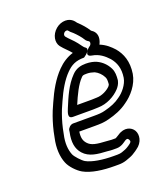

<svg xmlns="http://www.w3.org/2000/svg" viewBox="-143 -844 850 984"><g transform="rotate(-20 282.0 -352.5)"><path d="M198.1 -269 306.1 -269C316.9 -269 326.7 -269.4 335.4 -270C382.2 -270.5 427.5 -294.6 455.7 -324.9C464.3 -334.5 473.2 -347.2 476.9 -363.5L477.3 -365C477.5 -366.1 477.8 -367.7 477.8 -368.5C479.7 -389.7 480.7 -412.4 469.8 -433.3C456.9 -458.8 436.4 -479.5 409.2 -492.1C395.5 -498.4 374.9 -503 352.1 -503C325.7 -503 298.9 -497.5 276.1 -473.7C233.9 -431 209.9 -372.4 188.6 -321.4C180 -299.8 165.8 -269 198.1 -269ZM317.6 -319 238.5 -319C258.4 -366.4 282.6 -417.1 309.3 -443.8C316.5 -451 316.5 -453 340.6 -453C354.5 -453 366.8 -449.9 380.3 -445.5C398.4 -436.8 413.9 -421.4 423.1 -403C428.1 -393.8 428.5 -382.9 426.9 -363.2C426.3 -361.1 424 -356.7 420.9 -353.1C406 -337.3 374.9 -320 345.9 -320C337.6 -320 328.9 -319 317.6 -319ZM128.6 -232C136.2 -265.3 146.1 -296.1 157.7 -325.4L174.2 -362.9C197.2 -414.9 223.9 -461.6 256 -493.9C282.8 -521.2 308.3 -535 354.5 -535C354.5 -535 404.8 -566.4 376.6 -582.4C371.3 -585.4 361 -601.1 350.6 -614.7C334.7 -635.4 312.8 -653.4 301.1 -668.7C292.6 -679.7 304.1 -696 317.2 -696C327.9 -696 323.2 -689.2 346.1 -672.3C362 -657.1 379.4 -637.6 389.1 -621.2C391.5 -617 395.3 -612.1 399.6 -609.6C409.5 -604.1 410.4 -601.7 410.4 -596.6C410.5 -588 404.9 -581.3 397.5 -577.4C397.5 -577.4 351.3 -538.6 395.8 -531.3C433.8 -525.1 459.3 -504.1 481.2 -480.4C504.7 -452.1 517.8 -418.3 510.1 -368.2C504.3 -333.3 474.6 -298.3 449.6 -281.7C449 -281.3 448.2 -280.7 447.8 -280.4C425.3 -263.3 397 -251.8 362.4 -243.1C342.6 -237.6 326.3 -237 298.7 -237H186.7C171.6 -237 158.4 -222.7 155.9 -212C155.2 -208.6 154.8 -205.1 154.5 -201.5C143.4 -150.2 149.4 -112.3 174.7 -83.9C204.9 -49.9 250.4 -45.9 302.9 -43.1C315.9 -41.6 323.6 -41 331.5 -41H353.5C379.9 -41 400.4 -59.1 406.5 -63C416.3 -69.2 422.7 -70.3 428.3 -60.3C433.9 -50.2 429.5 -44.7 421.5 -38.8L412.1 -32C403.9 -26.3 396.6 -22.5 390.7 -20L370.1 -12.4C363.1 -10.2 355.6 -9 346.1 -9H324.1C265.8 -9 208.4 -17.8 177.3 -35.4C162.6 -43.7 132.5 -76.4 127 -90.4C115.5 -118.3 111.9 -155.7 122.6 -202C124.9 -212 126.3 -222 128.6 -232ZM201.9 -187H287.2C315 -187 336.2 -187.2 364.8 -194.9C401.9 -204.4 439.4 -218.2 472.3 -242.9C509.6 -268.4 551.5 -315.3 560.8 -371.8C570.7 -436.5 552.5 -482.6 523.2 -517.6C504.4 -538 484.1 -557.1 451.3 -570.6C456.5 -579.5 461.9 -594.9 461.8 -608.4C461.5 -630.6 449.6 -643.6 435.6 -652.4L434.5 -653.8C421.8 -674.9 402 -696.5 384.9 -712.7C384.3 -713.3 383.3 -714.1 382.4 -714.7C379.8 -716.5 366.7 -746 328.7 -746C311.1 -746 292.4 -739.2 277.1 -726.3C245 -699.3 238.8 -657.7 257.5 -633.3C273.8 -612.2 295.9 -594.5 308.6 -577.3C276.1 -567.8 246.9 -548.4 223.1 -524.1C181.6 -482.3 152 -428.2 127.7 -373.2L110.7 -334.6C97.1 -300.5 87 -268.5 78.6 -232C76.2 -221.7 74.2 -211.9 72.4 -201.2C60.3 -147.7 63.8 -99.4 78.6 -63.6C89.1 -36.8 120.1 -4.5 144.7 9.4C186.6 33.1 249.9 41 312.5 41H334.5C349.1 41 362.3 39.2 376.9 34.4L399.2 26.2C411.9 21.6 423.7 14.5 435.9 6L445.1 -0.7C483.5 -26.5 488.1 -68 474.3 -91.9C460.7 -115.4 425.3 -130.2 385.1 -102.6C372.9 -94.7 365.6 -91 365 -91H343C338.9 -91 328.8 -92.4 317.8 -93C262.9 -95.9 235.2 -100.3 216.6 -121.2C202.5 -137 197.3 -154.4 201.9 -187Z"/></g></svg>

Font: HoneyBee
Style: StrIt
Weight: 700
Foundry: Cannot Into Space Fonts
Version: Version 0.89